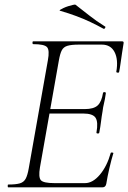

<svg xmlns="http://www.w3.org/2000/svg" viewBox="-20 -802 550 822"><path d="M15 0Q13 0 13 -6Q13 -12 15 -12Q48 -12 65 -17Q82 -22 90 -37Q98 -52 103 -81L185 -544Q193 -587 181.5 -600Q170 -613 122 -613Q119 -613 119 -619Q119 -625 122 -625H503Q511 -625 509 -616Q506 -598 502.5 -575Q499 -552 496 -530Q493 -508 490 -494Q489 -490 483 -491Q477 -492 478 -495Q487 -547 470.5 -579Q454 -611 416 -611H317Q286 -611 269 -606Q252 -601 244.5 -586.5Q237 -572 232 -543L151 -85Q144 -43 155 -30.5Q166 -18 213 -18H344Q377 -18 407.5 -54Q438 -90 454 -147Q455 -150 461 -149Q467 -148 465 -145Q457 -119 448.5 -82.5Q440 -46 435 -15Q432 0 419 0ZM405 -234Q404 -230 398 -230.5Q392 -231 393 -235Q401 -280 389 -298Q377 -316 336 -316H171L174 -335H343Q381 -335 398 -350.5Q415 -366 421 -404Q422 -408 428 -407.5Q434 -407 433 -402Q429 -374 425 -358.5Q421 -343 419 -325Q415 -303 412.5 -281.5Q410 -260 405 -234ZM423 -679Q396 -694 367.5 -707.5Q339 -721 307 -733Q275 -745 237 -756Q233 -757 237.5 -760Q242 -763 251.5 -767.5Q261 -772 272 -775.5Q283 -779 292 -781Q301 -783 303 -782Q333 -759 362.5 -735.5Q392 -712 429 -689Q433 -688 430 -682.5Q427 -677 423 -679Z"/></svg>

Font: Cormorant Garamond Light
Style: Italic
Weight: 300
Italic angle: -10°
Designer: Christian Thalmann (Catharsis Fonts)
Foundry: Catharsis Fonts
Version: Version 4.001